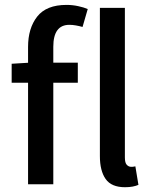

<svg xmlns="http://www.w3.org/2000/svg" viewBox="-20 -763 626 795"><path d="M96.2 0V-568.8Q96.2 -646 134 -694.3Q171.9 -742.7 255.4 -742.7Q280.3 -742.7 304 -737.5Q327.6 -732.4 343.3 -725.6L321.8 -651.4Q308.1 -655.3 294.2 -657.7Q280.3 -660.2 267.1 -660.2Q200.7 -660.2 200.7 -569.3V0ZM28.3 -420.4V-499L101.1 -503.4H302.2V-420.4ZM497.6 12.2Q441.4 12.2 417.5 -21.7Q393.6 -55.7 393.6 -116.7V-730.5H497.1V-110.8Q497.1 -88.9 504.9 -80.6Q512.7 -72.3 522.9 -72.3Q526.9 -72.3 530.5 -72.5Q534.2 -72.8 540.5 -74.2L553.2 2.4Q543.5 6.8 529.5 9.5Q515.6 12.2 497.6 12.2Z"/></svg>

Font: Akatab SemiBold
Style: Regular
Weight: 600
Designer: SIL Global
Foundry: SIL Global
Version: Version 4.100